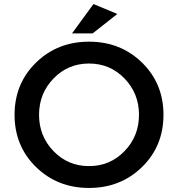

<svg xmlns="http://www.w3.org/2000/svg" viewBox="-20 -922 880 949"><path d="M595.5 -534Q524 -608 420 -608Q316 -608 244.5 -534Q173 -460 173 -354.5Q173 -249 244.5 -175Q316 -101 420 -101Q524 -101 595.5 -175Q667 -249 667 -354.5Q667 -460 595.5 -534ZM682 -96.5Q576 7 420 7Q264 7 158 -96.5Q52 -200 52 -354.5Q52 -509 158 -612.5Q264 -716 420 -716Q576 -716 682 -612.5Q788 -509 788 -354.5Q788 -200 682 -96.5ZM438 -757H336L442 -902L560 -853Z"/></svg>

Font: Montserrat Alternates
Style: Regular
Weight: 400
Designer: Julieta Ulanovsky
Foundry: Julieta Ulanovsky
Version: Version 2.001